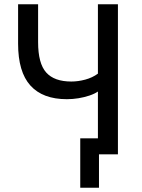

<svg xmlns="http://www.w3.org/2000/svg" viewBox="-20 -725 667 902"><path d="M445 157H357V-75H492V0H445ZM440 0V-295Q424 -284 400 -276Q376 -268 349 -263.5Q322 -259 294 -259Q181 -259 123 -323Q65 -387 65 -520V-705H159V-527Q159 -427 197 -384.5Q235 -342 315 -342Q347 -342 380.5 -351Q414 -360 440 -379V-705H534V0Z"/></svg>

Font: Nunito Sans 7pt Condensed Medium
Style: Regular
Weight: 500
Width: 3
Designer: Vernon Adams
Foundry: Vernon Adams
Version: Version 3.101;gftools[0.9.27]